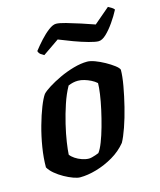

<svg xmlns="http://www.w3.org/2000/svg" viewBox="-108 -794 728 873"><g transform="rotate(-15 255.5 -358.0)"><path d="M161 0Q149 0 129.5 -7Q110 -14 88.5 -26Q67 -38 49 -53Q31 -68 22 -84Q22 -128 30 -177.5Q38 -227 51 -273.5Q64 -320 78 -355.5Q92 -391 104 -408Q114 -419 138.5 -434.5Q163 -450 195 -465Q227 -480 262 -490Q297 -500 327 -500Q342 -500 363.5 -492Q385 -484 407.5 -471.5Q430 -459 446.5 -446.5Q463 -434 466 -425Q466 -395 458 -350Q450 -305 438 -256.5Q426 -208 411.5 -166.5Q397 -125 384 -102Q357 -69 318.5 -46.5Q280 -24 238.5 -12Q197 0 161 0ZM222 -72Q228 -72 236 -74Q244 -76 253 -79Q262 -82 269 -85Q280 -99 291.5 -128.5Q303 -158 313.5 -195.5Q324 -233 332.5 -271.5Q341 -310 345.5 -342Q350 -374 350 -393Q339 -403 324 -410.5Q309 -418 293.5 -422.5Q278 -427 264 -427Q252 -427 241 -424.5Q230 -422 218 -417Q199 -383 184.5 -339.5Q170 -296 159.5 -252Q149 -208 143.5 -171Q138 -134 137 -113Q144 -103 158 -93.5Q172 -84 189.5 -78Q207 -72 222 -72ZM402 -576Q388 -576 357 -584.5Q326 -593 289.5 -606.5Q253 -620 224 -632L147 -579Q141 -582 132.5 -588Q124 -594 121 -605Q138 -627 158.5 -649.5Q179 -672 199.5 -687.5Q220 -703 235 -703Q250 -703 280 -694.5Q310 -686 345.5 -674.5Q381 -663 409 -653L483 -716Q490 -712 498 -707.5Q506 -703 511 -696Q497 -669 477.5 -641Q458 -613 438.5 -594.5Q419 -576 402 -576Z"/></g></svg>

Font: Texturina 12pt
Style: Bold Italic
Weight: 700
Italic angle: -11°
Designer: Guillermo Torres Carreño
Foundry: Omnibus-Type
Version: Version 1.002